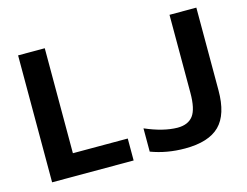

<svg xmlns="http://www.w3.org/2000/svg" viewBox="-101 -897 1381 1073"><g transform="rotate(-15 590.0 -360.0)"><path d="M233.4 -732.4V-125H550.8V2H79.1V-732.4ZM650.4 -22.5V-157.2Q753.9 -112.3 835.9 -111.3Q897.5 -111.3 926.3 -149.4Q955.1 -187.5 955.1 -281.2V-732.4H1110.4V-253.9Q1110.4 -114.3 1046.9 -51.3Q983.4 11.7 846.7 11.7Q741.2 11.7 650.4 -22.5Z"/></g></svg>

Font: Gen Shin Gothic Bold
Style: Bold
Weight: 700
Designer: [Source Han Sans]
Ryoko NISHIZUKA  (kana & ideographs); Paul D. Hunt (Latin, Greek & Cyrillic); Wenlong ZHANG  (bopomofo
Version: Version 1.002.20150607